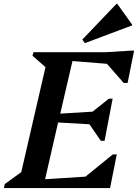

<svg xmlns="http://www.w3.org/2000/svg" viewBox="-46 -955 701 975"><path d="M-26 0 -22 -20 62 -81 185 -614 119 -672 124 -690H494L621 -698H635L602 -534H582L497 -631L322 -645L260 -378L424 -388L507 -454H526L485 -240H466L408 -324L249 -333L183 -45L388 -58L527 -171H547L513 0ZM385 -736 372 -754 545 -935H550L625 -830V-826Z"/></svg>

Font: Platypi Medium
Style: Italic
Weight: 500
Italic angle: -13°
Designer: David Sargent
Foundry: Bolt Cutter Type
Version: Version 1.200; ttfautohint (v1.8.4.7-5d5b)